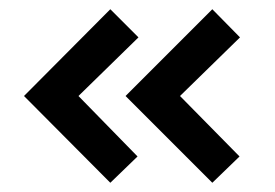

<svg xmlns="http://www.w3.org/2000/svg" viewBox="-20 -476 595 416"><path d="M370 -268 499 -137 440 -80 252 -268 440 -456 500 -395ZM150 -268 278 -137 219 -80 32 -268 219 -456 280 -395Z"/></svg>

Font: Advent Pro SemiBold
Style: Regular
Weight: 600
Designer: VivaRado, Andreas Kalpakidis
Foundry: VivaRado, Andreas Kalpakidis
Version: Version 3.000